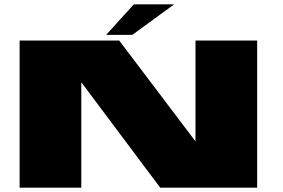

<svg xmlns="http://www.w3.org/2000/svg" viewBox="-20 -861 1298 881"><path d="M70 0H353V-481H355L715 0H1160V-675H877V-213H876.5L527 -675H70ZM467 -701H587L779 -841H594Z"/></svg>

Font: Anybody ExtraExpanded Black
Style: Regular
Weight: 900
Width: 8
Version: Version 1.113;gftools[0.9.25]